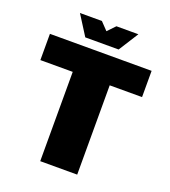

<svg xmlns="http://www.w3.org/2000/svg" viewBox="-155 -982 965 1093"><g transform="rotate(20 328.0 -435.0)"><path d="M636 -700V-541H440V0H216V-541H20V-700ZM494 -870 418 -750H216L140 -870H273L317 -824L361 -870Z"/></g></svg>

Font: Fivo Sans Black
Style: Regular
Weight: 900
Designer: Alexander Slobzheninov
Foundry: Alexander Slobzheninov
Version: 1.0